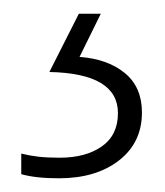

<svg xmlns="http://www.w3.org/2000/svg" viewBox="-20 -20 240 280"><path d="M187 144Q187 188 153.5 214Q120 240 66 240Q32 240 11 234V204Q23 207 36 208.5Q49 210 67 210Q105 210 128.5 193.5Q152 177 152 145Q152 87 52 85L95 0H127L96 63Q137 66 162 86.5Q187 107 187 144Z"/></svg>

Font: Noto Sans Khmer UI ExtraLight
Style: Regular
Weight: 200
Designer: Danh Hong and the Monotype Design Team
Foundry: Monotype Imaging Inc.
Version: Version 2.002; ttfautohint (v1.8.4.7-5d5b)